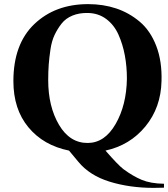

<svg xmlns="http://www.w3.org/2000/svg" viewBox="-20 -726 816 932"><path d="M776 185Q761 186 726 186Q610 186 512.5 156Q415 126 360 59L315 5Q191 -20 118 -108Q45 -196 45 -332Q45 -512 146.5 -609Q248 -706 408 -706Q481 -706 544 -685Q607 -664 658.5 -620.5Q710 -577 738.5 -503Q767 -429 764 -332Q761 -204 686 -112.5Q611 -21 492 5Q554 76 579 95Q625 129 668 147Q711 165 776 166ZM596 -344Q596 -403 586 -457Q576 -511 555 -558Q534 -605 496 -633.5Q458 -662 407 -663Q365 -664 332 -650.5Q299 -637 279 -611.5Q259 -586 245 -556.5Q231 -527 225 -486.5Q219 -446 216.5 -412.5Q214 -379 214 -337Q214 -209 266.5 -120Q319 -31 407 -32Q489 -33 541.5 -124.5Q594 -216 596 -344Z"/></svg>

Font: GFS Artemisia
Style: Bold
Weight: 700
Designer: Designed by Takis Katsoulidis.
Foundry: Designed by Takis Katsoulidis.
Version: Version 1.0